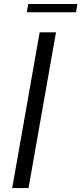

<svg xmlns="http://www.w3.org/2000/svg" viewBox="-20 -956 414 976"><path d="M181.6 -791.5H264.6L125 0H42ZM373.5 -935.5 366.2 -893.6H116.2L123.5 -935.5Z"/></svg>

Font: Resagnicto
Style: Italic
Weight: 500
Italic angle: -10°
Version: Version 0.999